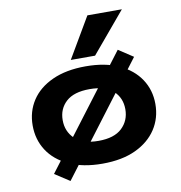

<svg xmlns="http://www.w3.org/2000/svg" viewBox="-91 -864 964 1020"><g transform="rotate(-10 391.0 -353.5)"><path d="M391 11Q286 11 211.5 -23.5Q137 -58 98.5 -117.5Q60 -177 60 -253Q60 -328 98.5 -387Q137 -446 211.5 -480Q286 -514 391 -514Q497 -514 570.5 -480Q644 -446 683 -387Q722 -328 722 -253Q722 -177 683 -117.5Q644 -58 570.5 -23.5Q497 11 391 11ZM391 -112Q476 -112 518 -152Q560 -192 560 -253Q560 -314 518.5 -352.5Q477 -391 391 -391Q306 -391 264 -352.5Q222 -314 222 -253Q222 -192 264 -152Q306 -112 391 -112ZM207 72 127 20 575 -571 654 -519ZM320 -561 448 -779H634L451 -561Z"/></g></svg>

Font: Nunito Sans 7pt Expanded ExtraBold
Style: Regular
Weight: 800
Width: 7
Designer: Vernon Adams
Foundry: Vernon Adams
Version: Version 3.101;gftools[0.9.27]